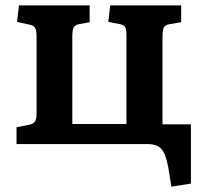

<svg xmlns="http://www.w3.org/2000/svg" viewBox="-20 -532 741 709"><path d="M613 157 601 84Q592 36 576 18Q560 0 525 0H41V-62L86 -71Q102 -74 108.5 -82.5Q115 -91 115 -111V-397Q115 -421 109.5 -429.5Q104 -438 89 -441L43 -451L50 -512H311V-450L273 -443Q257 -440 252 -430.5Q247 -421 247 -396V-74H447V-400Q447 -422 442.5 -431Q438 -440 422 -443L380 -451L387 -512H649V-450L607 -443Q590 -440 585 -430.5Q580 -421 580 -397V-73H685V146Z"/></svg>

Font: Literata SemiBold
Style: Regular
Weight: 600
Designer: Latin by Veronika Burian and Jose Scaglione. Greek by Irene Vlachou. Cyrillic by Vera Evstafieva.
Foundry: TypeTogether
Version: Version 3.103; ttfautohint (v1.8.4.7-5d5b);gftools[0.9.29]